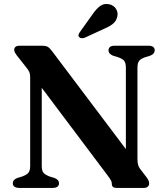

<svg xmlns="http://www.w3.org/2000/svg" viewBox="-20 -925 814 945"><path d="M270.5 -23Q270.5 -12.5 263.2 -6.5Q256 -0.5 240 0H74Q58.5 -0.5 50.8 -6.5Q43 -12.5 43 -23Q43 -40.5 65 -49L88.5 -56Q111.5 -64.5 120 -75Q128.5 -85.5 128.5 -109V-544Q128.5 -560 124.5 -570Q120.5 -580 106 -597.5L64 -650.5Q56 -661.5 53 -667.5Q50 -673.5 50 -679.5Q50 -689.5 56.8 -694.8Q63.5 -700 75 -700H189.5Q204.5 -700 214.2 -694.8Q224 -689.5 234.5 -675.5L623 -160L599.5 -102V-591Q599.5 -614 591.8 -624.8Q584 -635.5 559.5 -644L536 -651Q514 -660.5 514 -677Q514 -688 521.5 -694Q529 -700 544.5 -700H710.5Q726.5 -700 734 -694Q741.5 -688 741.5 -677Q741.5 -660 719.5 -651L696 -644Q673 -636 664.8 -625.5Q656.5 -615 656.5 -591V-143Q656.5 -127 659.2 -115.5Q662 -104 669.5 -94L700.5 -53.5Q709.5 -41 711.8 -34.8Q714 -28.5 714 -22Q714 -12 707 -6Q700 0 687.5 0H554.5Q530.5 0 530.5 -19Q530.5 -27 527.5 -34.2Q524.5 -41.5 510 -61L138 -556L185.5 -589V-109Q185.5 -86.5 193.2 -75.8Q201 -65 225 -56L248.5 -49Q270.5 -40 270.5 -23ZM434 -852.5Q452.5 -880 472 -894.8Q491.5 -909.5 517.5 -904Q540.5 -899 551.2 -881Q562 -863 557.5 -844.5Q553 -822 536.2 -808.2Q519.5 -794.5 491.5 -783L396.5 -739Q389.5 -736.5 381.8 -737Q374 -737.5 369.5 -742.5Q364.5 -748 366.8 -754.5Q369 -761 373 -767Z"/></svg>

Font: Fraunces SemiBold
Style: Regular
Weight: 600
Version: Version 1.000;[b76b70a41]